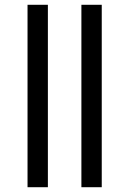

<svg xmlns="http://www.w3.org/2000/svg" viewBox="-20 -782 540 802"><path d="M95 0V-762H180V0ZM320 0V-762H405V0Z"/></svg>

Font: Noto Sans Mono ExtraCondensed Medium
Style: Regular
Weight: 500
Width: 2
Designer: Monotype Design Team
Foundry: Monotype Imaging Inc.
Version: Version 2.014